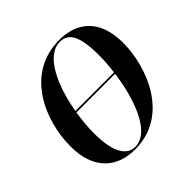

<svg xmlns="http://www.w3.org/2000/svg" viewBox="-185 -895 1077 1077"><g transform="rotate(-45 353.5 -357.0)"><path d="M296 11C568 11 672 -272 672 -461C672 -651 564 -725 430 -725C164 -725 52 -464 52 -257C52 -76 152 11 296 11ZM425 -715C493 -715 527 -660 527 -505C527 -466 524 -423 518 -379H212C241 -547 313 -715 425 -715ZM308 1C243 1 197 -60 197 -218C197 -264 202 -316 210 -369H517C493 -190 424 1 308 1Z"/></g></svg>

Font: Noto Serif Display Condensed
Style: Bold Italic
Weight: 700
Width: 3
Italic angle: -12°
Designer: Monotype Design Team
Foundry: Monotype Imaging Inc.
Version: Version 2.009